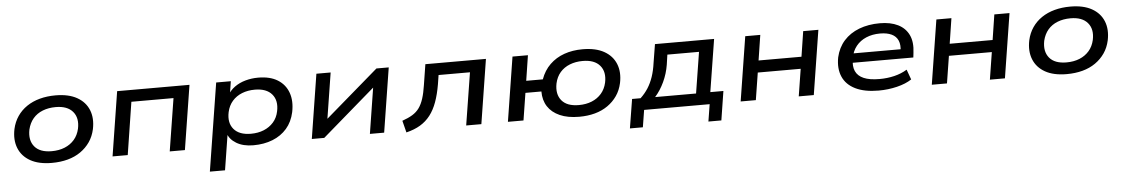

<svg xmlns="http://www.w3.org/2000/svg" viewBox="-35 -891 8559 1462"><g transform="rotate(-5 4244.5 -160.5)"><path d="M331 9Q231 9 167 -27Q103 -63 77.5 -127Q52 -191 69 -273Q81 -327 110 -369.5Q139 -412 182.5 -441.5Q226 -471 281.5 -486Q337 -501 402 -501Q502 -501 566 -465Q630 -429 655.5 -365.5Q681 -302 664 -220Q652 -165 623 -123Q594 -81 551 -51Q508 -21 452.5 -6Q397 9 331 9ZM337 -80Q393 -80 437 -98Q481 -116 510.5 -150Q540 -184 551 -233Q568 -314 526.5 -363Q485 -412 396 -412Q341 -412 296.5 -394.5Q252 -377 223 -343Q194 -309 182 -259Q166 -178 206.5 -129Q247 -80 337 -80Z M795 0 873 -492H1426L1348 0H1232L1296 -402H974L911 0Z M1523 180 1630 -492H1742L1725 -383H1713Q1734 -422 1770.5 -448.5Q1807 -475 1854 -488Q1901 -501 1951 -501Q2042 -501 2100 -465Q2158 -429 2181 -365Q2204 -301 2187 -217Q2171 -143 2127.5 -93Q2084 -43 2018.5 -17Q1953 9 1871 9Q1793 9 1741 -22.5Q1689 -54 1675 -103L1684 -104L1639 180ZM1860 -80Q1915 -80 1959 -98Q2003 -116 2033 -150Q2063 -184 2073 -233Q2090 -314 2048.5 -363Q2007 -412 1918 -412Q1864 -412 1820 -394.5Q1776 -377 1746 -343Q1716 -309 1705 -259Q1688 -178 1729.5 -129Q1771 -80 1860 -80Z M2318 0 2396 -492H2505L2445 -113H2415L2855 -492H2949L2871 0H2762L2822 -379H2852L2413 0Z M3040 13 3017 -78Q3063 -94 3095 -113.5Q3127 -133 3147.5 -161.5Q3168 -190 3181.5 -232Q3195 -274 3204 -334L3229 -492H3692L3614 0H3498L3562 -401H3322L3311 -331Q3298 -255 3277 -197Q3256 -139 3224 -97.5Q3192 -56 3147 -29Q3102 -2 3040 13Z M4362 9Q4274 9 4213.5 -18Q4153 -45 4122 -93Q4091 -141 4091 -208H3969L3936 0H3817L3895 -492H4013L3983 -299H4110Q4134 -366 4180.5 -411Q4227 -456 4290.5 -478.5Q4354 -501 4431 -501Q4531 -501 4595 -465Q4659 -429 4684.5 -365.5Q4710 -302 4693 -220Q4681 -165 4652 -123Q4623 -81 4580 -51Q4537 -21 4482 -6Q4427 9 4362 9ZM4366 -80Q4422 -80 4466 -98Q4510 -116 4539.5 -150Q4569 -184 4580 -233Q4597 -314 4555.5 -363Q4514 -412 4424 -412Q4370 -412 4325.5 -394.5Q4281 -377 4251.5 -343Q4222 -309 4211 -259Q4195 -178 4235.5 -129Q4276 -80 4366 -80Z M4738 131 4774 -91H4839Q4873 -123 4897 -160.5Q4921 -198 4937 -245Q4953 -292 4961 -351L4984 -492H5436L5372 -91H5472L5437 131H5338L5359 0H4858L4837 131ZM4950 -90H5263L5313 -404H5071L5060 -328Q5049 -260 5020 -198Q4991 -136 4950 -90Z M5596 0 5674 -492H5789L5759 -299H6087L6117 -492H6233L6155 0H6040L6073 -208H5745L5712 0Z M6650 9Q6543 9 6473.5 -25Q6404 -59 6376.5 -122Q6349 -185 6365 -270Q6382 -344 6428 -395.5Q6474 -447 6544.5 -474Q6615 -501 6703 -501Q6785 -501 6841.5 -473Q6898 -445 6924 -390.5Q6950 -336 6939 -254L6935 -219H6447L6458 -290H6868L6842 -271Q6850 -323 6835.5 -356.5Q6821 -390 6786 -406.5Q6751 -423 6698 -423Q6639 -423 6592 -403Q6545 -383 6515 -345.5Q6485 -308 6475 -254V-249Q6465 -193 6482 -155Q6499 -117 6544 -97.5Q6589 -78 6664 -78Q6724 -78 6778 -91Q6832 -104 6876 -131L6904 -54Q6859 -24 6791 -7.5Q6723 9 6650 9Z M7057 0 7135 -492H7250L7220 -299H7548L7578 -492H7694L7616 0H7501L7534 -208H7206L7173 0Z M8088 9Q7988 9 7924 -27Q7860 -63 7834.5 -127Q7809 -191 7826 -273Q7838 -327 7867 -369.5Q7896 -412 7939.5 -441.5Q7983 -471 8038.5 -486Q8094 -501 8159 -501Q8259 -501 8323 -465Q8387 -429 8412.5 -365.5Q8438 -302 8421 -220Q8409 -165 8380 -123Q8351 -81 8308 -51Q8265 -21 8209.5 -6Q8154 9 8088 9ZM8094 -80Q8150 -80 8194 -98Q8238 -116 8267.5 -150Q8297 -184 8308 -233Q8325 -314 8283.5 -363Q8242 -412 8153 -412Q8098 -412 8053.5 -394.5Q8009 -377 7980 -343Q7951 -309 7939 -259Q7923 -178 7963.5 -129Q8004 -80 8094 -80Z"/></g></svg>

Font: Nunito Sans 10pt Expanded SemiBold
Style: Italic
Weight: 600
Width: 7
Italic angle: -9°
Designer: Vernon Adams
Foundry: Vernon Adams
Version: Version 3.101;gftools[0.9.27]